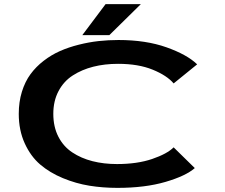

<svg xmlns="http://www.w3.org/2000/svg" viewBox="-20 -900 1090 931"><path d="M379 -729.5 492 -880H663L510 -729.5ZM549 11Q478.5 11 413.5 0.5Q348.5 -10 285 -36.2Q221.5 -62.5 175 -102.2Q128.5 -142 99.8 -205.2Q71 -268.5 71 -348Q71 -406 86.2 -455.2Q101.5 -504.5 128 -540.5Q154.5 -576.5 191.8 -605.2Q229 -634 271 -652.5Q313 -671 361.8 -683.2Q410.5 -695.5 457.8 -700.8Q505 -706 554.5 -706Q687.5 -706 787.5 -670.5Q887.5 -635 936 -588L822 -495.5Q789.5 -534 720.2 -562.2Q651 -590.5 552.5 -590.5Q487.5 -590.5 432.2 -576.5Q377 -562.5 333 -534.2Q289 -506 263.8 -458.2Q238.5 -410.5 238.5 -348Q238.5 -285 263 -237.2Q287.5 -189.5 330.5 -161Q373.5 -132.5 428.2 -118.5Q483 -104.5 547.5 -104.5Q645.5 -104.5 718 -129.2Q790.5 -154 822 -185.5L924.5 -85Q881.5 -47 782.5 -18Q683.5 11 549 11Z"/></svg>

Font: League Mono Extended SemiBold
Style: Regular
Weight: 600
Width: 9
Designer: Tyler Finck
Foundry: The League of Moveable Type / Tyler Finck
Version: Version 2.210